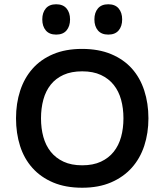

<svg xmlns="http://www.w3.org/2000/svg" viewBox="-20 -869 770 899"><path d="M552 -778Q552 -746 535.5 -726.5Q519 -707 487 -707Q455 -707 438.5 -726.5Q422 -746 422 -778Q422 -810 438.5 -829.5Q455 -849 487 -849Q519 -849 535.5 -829.5Q552 -810 552 -778ZM308 -778Q308 -746 291.5 -726.5Q275 -707 243 -707Q211 -707 194.5 -726.5Q178 -746 178 -778Q178 -810 194.5 -829.5Q211 -849 243 -849Q275 -849 291.5 -829.5Q308 -810 308 -778ZM675 -315Q675 -246 655.5 -186.5Q636 -127 597 -83.5Q558 -40 500 -15Q442 10 365 10Q287 10 229 -14.5Q171 -39 132 -82.5Q93 -126 74 -185.5Q55 -245 55 -315Q55 -385 74.5 -444.5Q94 -504 132.5 -547.5Q171 -591 229 -615.5Q287 -640 364 -640Q442 -640 500.5 -615.5Q559 -591 597.5 -548Q636 -505 655.5 -445Q675 -385 675 -315ZM558 -315Q558 -362 547 -402Q536 -442 512.5 -471.5Q489 -501 452.5 -518Q416 -535 365 -535Q314 -535 277.5 -518.5Q241 -502 217.5 -472.5Q194 -443 183 -402.5Q172 -362 172 -315Q172 -268 183 -228Q194 -188 217.5 -158.5Q241 -129 277.5 -112Q314 -95 365 -95Q416 -95 452.5 -112Q489 -129 512.5 -158.5Q536 -188 547 -228Q558 -268 558 -315Z"/></svg>

Font: TypoPRO Sinkin Sans
Style: 500 Medium
Weight: 500
Designer: Keith Bates
Foundry: K-Type
Version: Sinkin Sans (version 1.0)  by Keith Bates   •   © 2014   www